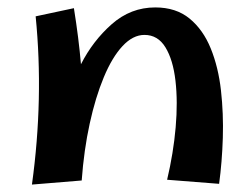

<svg xmlns="http://www.w3.org/2000/svg" viewBox="-20 -486 678 517"><path d="M200 0 66 11Q98 -221 76 -442L179 -464Q192 -383 198 -313Q230 -376 281 -421Q332 -466 398 -466Q454 -466 490.5 -436Q527 -406 547.5 -355.5Q568 -305 575 -242.5Q582 -180 580 -115Q578 -50 570 9L430 -2Q447 -74 453 -143Q459 -212 452.5 -268.5Q446 -325 425.5 -358.5Q405 -392 369 -392Q338 -392 310 -362Q282 -332 259.5 -278Q237 -224 221.5 -153Q206 -82 200 0Z"/></svg>

Font: Marhey
Style: Regular
Weight: 400
Designer: Nur Syamsi & Bustanul Arifin
Foundry: Namelatype
Version: Version 1.000; ttfautohint (v1.8.4.7-5d5b)